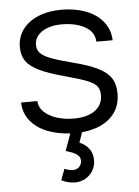

<svg xmlns="http://www.w3.org/2000/svg" viewBox="-55 -598 636 881"><g transform="rotate(-5 262.5 -157.5)"><path d="M307 13 290.5 59.5Q350.5 86.5 350.5 145.5Q350.5 172 337.8 193.5Q325 215 303.2 227.5Q281.5 240 256 240Q224.5 240 192.5 224.5L211.5 173.5Q234.5 182.5 250 182.5Q268.5 182.5 279.5 170.8Q290.5 159 290.5 143.5Q290.5 129 281.8 119.8Q273 110.5 260.2 105Q247.5 99.5 224.5 92.5L252.5 14Q193 11 145.2 -8.5Q97.5 -28 69.2 -63.5Q41 -99 40 -147H115Q116 -118.5 138.2 -97Q160.5 -75.5 196.8 -64Q233 -52.5 275.5 -52.5Q337 -52.5 372.5 -78.2Q408 -104 408 -148.5Q408 -174.5 396.2 -189.8Q384.5 -205 352 -218Q319.5 -231 248 -250.5Q173.5 -270.5 132.5 -290.8Q91.5 -311 74 -336.8Q56.5 -362.5 56.5 -401Q56.5 -446.5 82.2 -481.5Q108 -516.5 154.5 -535.8Q201 -555 261.5 -555Q323 -555 372.8 -536.2Q422.5 -517.5 452 -481.2Q481.5 -445 483.5 -395H408.5Q406.5 -440 364 -464Q321.5 -488 255.5 -488Q219 -488 190.8 -477.5Q162.5 -467 146.8 -448Q131 -429 131 -404.5Q131 -382 144.2 -367.2Q157.5 -352.5 190.8 -339.2Q224 -326 289 -309.5Q365 -290 406.8 -269.2Q448.5 -248.5 466.5 -220.2Q484.5 -192 484.5 -149.5Q484.5 -80.5 437.8 -37.8Q391 5 307 13Z"/></g></svg>

Font: CCSD_manrope
Style: Regular
Weight: 400
Designer: Mikhail Sharanda
Foundry: Mikhail Sharanda
Version: Version 4.503